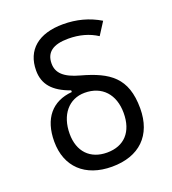

<svg xmlns="http://www.w3.org/2000/svg" viewBox="-137 -845 859 958"><g transform="rotate(-20 293.0 -366.0)"><path d="M294.4 9.8C439.9 9.8 525.4 -73.2 525.4 -216.3C525.4 -378.9 444.3 -432.6 300.8 -472.2C219.2 -494.1 186 -527.3 186 -576.7C186 -636.2 225.1 -665.5 306.2 -665.5C364.7 -665.5 415.5 -651.4 458.5 -623.5L501 -689.9C441.9 -725.1 377.9 -742.2 306.2 -742.2C176.3 -742.2 101.6 -679.7 101.6 -570.3C101.6 -497.6 142.6 -449.7 232.4 -418V-409.2C126 -400.4 65.4 -328.6 65.4 -206.5C65.4 -72.3 152.3 9.8 294.4 9.8ZM295.4 -64.9C205.6 -64.9 150.9 -122.6 150.9 -216.3C150.9 -317.4 206.5 -383.8 291 -383.8C382.8 -383.8 439.9 -321.8 439.9 -222.7C439.9 -123 386.7 -64.9 295.4 -64.9Z"/></g></svg>

Font: Cascadia Code SemiLight
Style: Regular
Weight: 350
Monospace: yes
Designer: Aaron Bell
Foundry: Saja Typeworks
Version: Version 2404.023